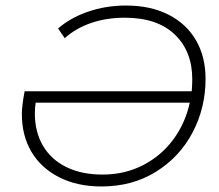

<svg xmlns="http://www.w3.org/2000/svg" viewBox="-20 -669 790 694"><path d="M723 -384Q723 -279 676 -190Q629 -101 543.5 -48Q458 5 347 5Q259 5 193.5 -28.5Q128 -62 93.5 -120.5Q59 -179 59 -257Q59 -286 69 -339H673Q675 -367 675 -382Q675 -484 611.5 -544.5Q548 -605 431 -605Q365 -605 309.5 -586Q254 -567 214 -531L190 -566Q233 -604 297.5 -626.5Q362 -649 435 -649Q525 -649 590 -615.5Q655 -582 689 -522.5Q723 -463 723 -384ZM666 -298H109Q106 -279 106 -259Q106 -192 135.5 -142Q165 -92 220 -65Q275 -38 351 -38Q431 -38 497 -72Q563 -106 606.5 -165Q650 -224 666 -298Z"/></svg>

Font: Montserrat Ace
Style: Light Italic
Weight: 300
Italic angle: -11.3°
Designer: Julieta Ulanovsky
Foundry: Julieta Ulanovsky
Version: Version 1